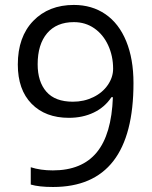

<svg xmlns="http://www.w3.org/2000/svg" viewBox="-20 -744 612 774"><path d="M518.1 -409.2Q518.1 9.8 193.8 9.8Q137.2 9.8 104 0V-69.8Q143.1 -57.1 192.9 -57.1Q310.1 -57.1 369.9 -129.6Q429.7 -202.1 435.1 -352.1H429.2Q402.3 -311.5 357.9 -290.3Q313.5 -269 257.8 -269Q163.1 -269 107.4 -325.7Q51.8 -382.3 51.8 -483.9Q51.8 -595.2 114 -659.7Q176.3 -724.1 277.8 -724.1Q350.6 -724.1 405 -686.8Q459.5 -649.4 488.8 -577.9Q518.1 -506.3 518.1 -409.2ZM277.8 -654.8Q208 -654.8 169.9 -609.9Q131.8 -564.9 131.8 -484.9Q131.8 -414.6 167 -374.3Q202.1 -334 273.9 -334Q318.4 -334 355.7 -352.1Q393.1 -370.1 414.6 -401.4Q436 -432.6 436 -466.8Q436 -518.1 416 -561.5Q396 -605 360.1 -629.9Q324.2 -654.8 277.8 -654.8Z"/></svg>

Font: f0_18033 
Style: Regular
Weight: 400
Foundry: Ascender Corporation
Version: Version 1.10